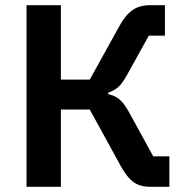

<svg xmlns="http://www.w3.org/2000/svg" viewBox="-20 -718 711 738"><path d="M82 -698H214V-412H325L439 -618Q462 -660 489 -679Q516 -698 557 -698H614V-581H552L465 -424Q449 -396 433.5 -382.5Q418 -369 396 -362V-356Q421 -351 438.5 -336.5Q456 -322 473 -292L569 -117H631V0H557Q519 0 494 -17.5Q469 -35 444 -80L325 -297H214V0H82Z"/></svg>

Font: IBMPlexSans-SemiBold
Style: Regular
Weight: 600
Designer: Mike Abbink, Paul van der Laan, Pieter van Rosmalen
Foundry: Bold Monday
Version: Version 3.1